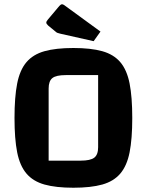

<svg xmlns="http://www.w3.org/2000/svg" viewBox="-20 -865 688 900"><path d="M48 -312Q48 -410 60.5 -473.5Q73 -537 104 -573.5Q135 -610 188.5 -625Q242 -640 324 -640Q406 -640 459.5 -625Q513 -610 544 -573.5Q575 -537 587.5 -473.5Q600 -410 600 -312Q600 -214 587.5 -151Q575 -88 544 -51.5Q513 -15 459.5 0Q406 15 324 15Q242 15 188.5 0Q135 -15 104 -51.5Q73 -88 60.5 -151Q48 -214 48 -312ZM208 -112H358Q404 -112 422 -126Q440 -140 440 -175V-513H289Q243 -513 225.5 -499Q208 -485 208 -450ZM419 -672 263 -707Q254 -709 249 -711Q244 -713 239 -718L206 -745Q197 -753 197 -759Q197 -765 205 -774L258 -837Q265 -845 271 -845Q275 -845 281 -841L451 -717Z"/></svg>

Font: Changa SemiBold
Style: Regular
Weight: 600
Designer: Eduardo Rodriguez Tunni
Foundry: Eduardo Rodriguez Tunni
Version: Version 3.002; ttfautohint (v1.8.2)